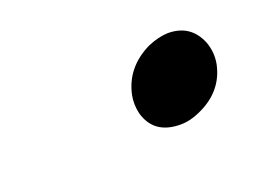

<svg xmlns="http://www.w3.org/2000/svg" viewBox="-38 -419 329 247"><g transform="rotate(-20 126.5 -296.0)"><path d="M177.7 -237.8Q141.1 -237.8 132.3 -270Q129.4 -282.7 131.8 -294.9Q139.2 -330.1 174.3 -347.2Q189 -353.5 202.1 -354Q233.4 -354 245.1 -325.2Q250.5 -310.5 247.6 -294.9Q240.2 -259.8 204.6 -244.1Q190.9 -237.8 177.7 -237.8Z"/></g></svg>

Font: Linux Libertine Display Slanted O
Style: Slanted
Weight: 400
Designer: Philipp H. Poll
Foundry: Philipp H. Poll
Version: Version 5.0.9